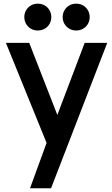

<svg xmlns="http://www.w3.org/2000/svg" viewBox="-20 -770 600 1030"><path d="M245.2 -45.3 247 38.7 11.7 -540H136.8L303.8 -111.8H271.8L434.3 -540H555.2L253.8 240H141ZM316.2 -678.3Q316.2 -698.4 325.8 -714.8Q335.3 -731.2 351.8 -740.8Q368.2 -750.3 388.7 -750.3Q409.1 -750.3 425.7 -740.8Q442.3 -731.2 451.7 -714.8Q461.1 -698.4 461.1 -678.3Q461.1 -658.3 451.7 -641.9Q442.3 -625.5 425.7 -616Q409.1 -606.4 388.7 -606.4Q368.2 -606.4 351.8 -616Q335.3 -625.5 325.8 -641.9Q316.2 -658.3 316.2 -678.3ZM110.4 -678.3Q110.4 -698.4 120 -714.8Q129.5 -731.2 145.9 -740.8Q162.3 -750.3 182.8 -750.3Q203.2 -750.3 219.9 -740.8Q236.5 -731.2 245.9 -714.8Q255.2 -698.4 255.2 -678.3Q255.2 -658.3 245.9 -641.9Q236.5 -625.5 219.9 -616Q203.2 -606.4 182.8 -606.4Q162.3 -606.4 145.9 -616Q129.5 -625.5 120 -641.9Q110.4 -658.3 110.4 -678.3Z"/></svg>

Font: Tap Sans
Style: Regular
Weight: 400
Designer: Tap Payments
Foundry: Tap Payments
Version: Version 1.001;Glyphs 3.1.2 (3151)